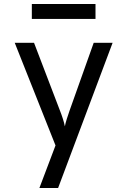

<svg xmlns="http://www.w3.org/2000/svg" viewBox="-20 -765 640 965"><path d="M178 180 259 -34 54 -550H151L281 -210Q289 -190 296 -168Q303 -146 306 -130Q309 -146 316 -168Q323 -190 330 -210L451 -550H546L272 180ZM140 -670V-745H460V-670Z"/></svg>

Font: JetBrains Mono
Style: Regular
Weight: 400
Monospace: yes
Designer: Philipp Nurullin, Konstantin Bulenkov
Foundry: JetBrains
Version: Version 2.305